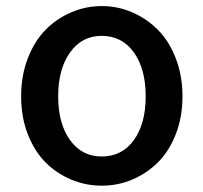

<svg xmlns="http://www.w3.org/2000/svg" viewBox="-20 -584 653 617"><path d="M47.9 -274.4Q47.9 -340.8 69.3 -396.5Q90.8 -452.1 126.5 -488.3Q162.1 -524.4 209 -544.4Q255.9 -564.5 307.1 -564.5Q358.4 -564.5 404.8 -544.4Q451.2 -524.4 487.3 -488.3Q523.4 -452.1 544.9 -396.5Q566.4 -340.8 566.4 -274.4Q566.4 -208 544.9 -152.8Q523.4 -97.7 487.3 -62Q451.2 -26.4 404.8 -6.8Q358.4 12.7 307.1 12.7Q255.9 12.7 209 -6.8Q162.1 -26.4 126.5 -62Q90.8 -97.7 69.3 -152.8Q47.9 -208 47.9 -274.4ZM306.6 -81.1Q372.1 -81.1 410.2 -133.8Q448.2 -186.5 448.2 -274.4Q448.2 -362.3 410.2 -415.5Q372.1 -468.8 306.6 -468.8Q243.2 -468.8 205.1 -415.5Q167 -362.3 167 -274.4Q167 -186.5 205.1 -133.8Q243.2 -81.1 306.6 -81.1Z"/></svg>

Font: Gen Jyuu Gothic Medium
Style: Regular
Weight: 500
Designer: [Source Han Sans]
Ryoko NISHIZUKA  (kana & ideographs); Paul D. Hunt (Latin, Greek & Cyrillic); Wenlong ZHANG  (bopomofo
Version: Version 1.002.20150607